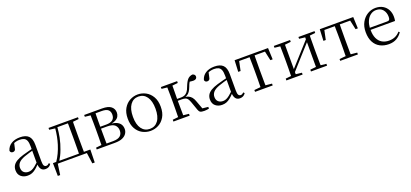

<svg xmlns="http://www.w3.org/2000/svg" viewBox="32 -1521 5728 2677"><g transform="rotate(-20 2895.5 -182.5)"><path d="M190 14Q132 14 92.5 -19Q53 -52 53 -114Q53 -152 70 -182Q87 -212 125.5 -236Q164 -260 228 -279Q270 -292 315 -303Q342 -310 366 -316V-354Q366 -411 353.5 -441Q341 -471 315.5 -483Q290 -495 250 -495Q221 -495 191 -487Q179 -483 166 -478L150 -407Q147 -384 135.5 -374.5Q124 -365 107 -365Q74 -365 67 -398Q83 -458 135 -492Q187 -526 267 -526Q352 -526 393.5 -485.5Q435 -445 435 -354V-111Q435 -61 446.5 -43.5Q458 -26 479 -26Q492 -26 502 -31.5Q512 -37 524 -49L539 -33Q524 -9 502.5 2Q481 13 455 13Q411 13 390 -17Q372 -42 368 -84Q339 -53 313 -32Q285 -9 256 2.5Q227 14 190 14ZM366 -291Q343 -285 319 -278Q278 -266 242 -253Q177 -229 150.5 -197.5Q124 -166 124 -126Q124 -80 150.5 -56Q177 -32 220 -32Q243 -32 266 -41Q289 -50 318 -73Q339 -90 366 -115Z M963 0H639L616 161H581L578 -30H627Q691 -123 730 -248Q763 -356 774 -474L688 -485V-512H1125V-485L1038 -476Q1038 -463 1037 -447Q1037 -406 1036.5 -362.5Q1036 -319 1036 -285V-227Q1036 -193 1036.5 -149.5Q1037 -106 1037 -65Q1038 -46 1038 -30H1133L1129 161H1093L1071 0ZM964 -30Q965 -46 965 -65Q965 -106 965.5 -149.5Q966 -193 966 -227V-285Q966 -319 965.5 -362.5Q965 -406 965 -447Q965 -465 964 -480H808Q802 -406 788 -334Q770 -246 739 -166Q725 -127 706 -89Q691 -58 673 -30Z M1217 0V-27L1300 -36Q1300 -49 1300 -65Q1301 -106 1301.5 -149.5Q1302 -193 1302 -227V-285Q1302 -319 1301.5 -362.5Q1301 -406 1300 -447Q1300 -463 1300 -476L1217 -485V-512H1483Q1574 -512 1615.5 -478Q1657 -444 1657 -388Q1657 -359 1643 -332.5Q1629 -306 1595 -288Q1572 -275 1536 -269Q1578 -264 1607 -251Q1646 -233 1664 -204Q1682 -175 1682 -135Q1682 -101 1662.5 -70Q1643 -39 1600.5 -19.5Q1558 0 1485 0ZM1374 -31H1471Q1543 -31 1576.5 -59Q1610 -87 1610 -139Q1610 -189 1577.5 -220.5Q1545 -252 1464 -252H1372V-227Q1372 -193 1372.5 -149.5Q1373 -106 1373 -65Q1374 -46 1374 -31ZM1372 -281H1462Q1588 -281 1588 -384Q1588 -431 1559.5 -455.5Q1531 -480 1465 -480H1374Q1374 -465 1373 -446Q1373 -405 1372 -358Q1372 -317 1372 -281Z M2014 14Q1951 14 1895 -15.5Q1839 -45 1804.5 -105Q1770 -165 1770 -255Q1770 -345 1805.5 -405.5Q1841 -466 1897 -496Q1953 -526 2014 -526Q2077 -526 2133 -496Q2189 -466 2224.5 -405.5Q2260 -345 2260 -255Q2260 -165 2224.5 -105Q2189 -45 2133.5 -15.5Q2078 14 2014 14ZM2014 -16Q2092 -16 2137 -77.5Q2182 -139 2182 -254Q2182 -369 2137 -432Q2092 -495 2014 -495Q1937 -495 1892 -432Q1847 -369 1847 -254Q1847 -139 1892 -77.5Q1937 -16 2014 -16Z M2355 0V-27L2438 -36Q2438 -49 2438 -65Q2439 -106 2439.5 -149.5Q2440 -193 2440 -227V-285Q2440 -319 2439.5 -362.5Q2439 -406 2438 -447Q2438 -463 2438 -476L2355 -485V-512H2596V-485L2513 -476Q2513 -462 2513 -446Q2512 -405 2512 -359Q2511 -316 2511 -279H2568Q2599 -279 2622 -288Q2645 -297 2665 -321.5Q2685 -346 2701 -393Q2728 -462 2755 -491Q2782 -520 2827 -526Q2866 -516 2866 -483Q2866 -463 2852 -451.5Q2838 -440 2811 -440Q2789 -440 2773 -443Q2766 -445 2760 -446Q2757 -443 2755 -440Q2742 -420 2729 -382Q2714 -341 2696 -315.5Q2678 -290 2656 -278Q2644 -271 2630 -266Q2655 -262 2673 -254Q2700 -242 2720 -217.5Q2740 -193 2754 -151L2797 -35L2882 -26V0Q2866 3 2847.5 5.5Q2829 8 2814 8Q2770 8 2752.5 -2.5Q2735 -13 2725 -43L2680 -171Q2667 -205 2654 -222Q2641 -239 2620.5 -245Q2600 -251 2569 -251H2511Q2511 -205 2512 -158Q2512 -108 2513 -66Q2513 -50 2513 -36L2596 -27V0Z M3075 14Q3017 14 2977.5 -19Q2938 -52 2938 -114Q2938 -152 2955 -182Q2972 -212 3010.5 -236Q3049 -260 3113 -279Q3155 -292 3200 -303Q3227 -310 3251 -316V-354Q3251 -411 3238.5 -441Q3226 -471 3200.5 -483Q3175 -495 3135 -495Q3106 -495 3076 -487Q3064 -483 3051 -478L3035 -407Q3032 -384 3020.5 -374.5Q3009 -365 2992 -365Q2959 -365 2952 -398Q2968 -458 3020 -492Q3072 -526 3152 -526Q3237 -526 3278.5 -485.5Q3320 -445 3320 -354V-111Q3320 -61 3331.5 -43.5Q3343 -26 3364 -26Q3377 -26 3387 -31.5Q3397 -37 3409 -49L3424 -33Q3409 -9 3387.5 2Q3366 13 3340 13Q3296 13 3275 -17Q3257 -42 3253 -84Q3224 -53 3198 -32Q3170 -9 3141 2.5Q3112 14 3075 14ZM3251 -291Q3228 -285 3204 -278Q3163 -266 3127 -253Q3062 -229 3035.5 -197.5Q3009 -166 3009 -126Q3009 -80 3035.5 -56Q3062 -32 3105 -32Q3128 -32 3151 -41Q3174 -50 3203 -73Q3224 -90 3251 -115Z M3441 -342 3449 -512H3945L3952 -342H3918L3888 -480H3734Q3733 -465 3733 -447Q3733 -406 3732.5 -362.5Q3732 -319 3732 -285V-227Q3732 -193 3732.5 -149.5Q3733 -106 3733 -65Q3733 -49 3734 -36L3828 -27V0H3566V-27L3660 -36Q3660 -49 3660 -65Q3661 -106 3661.5 -149.5Q3662 -193 3662 -227V-285Q3662 -319 3661.5 -362.5Q3661 -406 3660 -447Q3660 -465 3660 -480H3505L3476 -342Z M4031 0V-27L4114 -36Q4114 -49 4114 -65Q4115 -106 4115.5 -149.5Q4116 -193 4116 -227V-285Q4116 -319 4115.5 -362.5Q4115 -406 4114 -447Q4114 -463 4114 -476L4031 -485V-512H4272V-485L4183 -475V-113L4319 -264L4483 -446V-475L4396 -485V-512H4635V-485L4552 -476Q4552 -463 4551 -447Q4551 -406 4550.5 -362.5Q4550 -319 4550 -285V-227Q4550 -193 4550.5 -149.5Q4551 -106 4551 -65Q4552 -49 4552 -36L4635 -27V0H4396V-27L4483 -36V-403L4343 -248L4183 -69V-37L4272 -27V0Z M4705 -342 4713 -512H5209L5216 -342H5182L5152 -480H4998Q4997 -465 4997 -447Q4997 -406 4996.5 -362.5Q4996 -319 4996 -285V-227Q4996 -193 4996.5 -149.5Q4997 -106 4997 -65Q4997 -49 4998 -36L5092 -27V0H4830V-27L4924 -36Q4924 -49 4924 -65Q4925 -106 4925.5 -149.5Q4926 -193 4926 -227V-285Q4926 -319 4925.5 -362.5Q4925 -406 4924 -447Q4924 -465 4924 -480H4769L4740 -342Z M5550 14Q5478 14 5421 -15.5Q5364 -45 5332 -105Q5300 -165 5300 -254Q5300 -337 5333.5 -398Q5367 -459 5422 -492.5Q5477 -526 5542 -526Q5605 -526 5650.5 -499Q5696 -472 5720 -426Q5744 -380 5744 -321Q5744 -285 5738 -261H5375Q5375 -184 5399 -133Q5424 -81 5467.5 -56.5Q5511 -32 5568 -32Q5621 -32 5661 -50.5Q5701 -69 5732 -105L5747 -91Q5714 -42 5665.5 -14Q5617 14 5550 14ZM5375 -292H5633Q5658 -292 5666.5 -305Q5675 -318 5675 -346Q5675 -410 5640 -452.5Q5605 -495 5540 -495Q5494 -495 5456.5 -467Q5419 -439 5397 -388Q5379 -346 5375 -292Z"/></g></svg>

Font: Early Summer Mincho Light
Style: Regular
Weight: 300
Designer: GuiWonder
Version: Version 1.002